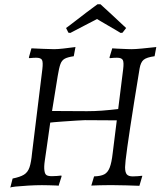

<svg xmlns="http://www.w3.org/2000/svg" viewBox="-20 -866 763 898"><path d="M28 12 39 -31Q74 -38 92 -49Q110 -60 118 -83.5Q126 -107 130 -151L178 -542Q182 -575 176.5 -585.5Q171 -596 149 -596Q144 -596 134.5 -595.5Q125 -595 117 -594L115 -597L127 -640Q152 -639 183 -637.5Q214 -636 233 -636Q250 -636 276.5 -639Q303 -642 333 -646L325 -603Q297 -599 283 -591.5Q269 -584 262.5 -566Q256 -548 250 -511L217 -307L198 -173Q194 -145 189.5 -114.5Q185 -84 188 -67Q190 -52 197.5 -47Q205 -42 223 -42Q234 -42 246.5 -43Q259 -44 267 -45Q267 -44 267.5 -43Q268 -42 268 -41L254 3Q254 2 240.5 1.5Q227 1 208.5 0.5Q190 0 176 0Q147 0 112.5 2Q78 4 53.5 6.5Q29 9 28 12ZM199 -291 210 -347Q254 -347 298.5 -346.5Q343 -346 387 -346Q422 -346 456.5 -348.5Q491 -351 551 -358L544 -303L377 -304Q367 -304 337.5 -302Q308 -300 271 -297.5Q234 -295 199 -291ZM632 3Q607 2 571.5 1Q536 0 513 0H482Q464 0 447 0.5Q430 1 418.5 1.5Q407 2 407 2L420 -41Q451 -42 467.5 -50.5Q484 -59 493 -82Q502 -105 507 -149L556 -542Q560 -574 554.5 -585Q549 -596 527 -596Q521 -596 511.5 -595.5Q502 -595 494 -594L492 -597L505 -640Q505 -640 511.5 -639.5Q518 -639 528.5 -638.5Q539 -638 551.5 -637.5Q564 -637 575.5 -636.5Q587 -636 595 -636Q613 -636 643.5 -639Q674 -642 711 -646L703 -603Q666 -598 652 -586.5Q638 -575 633 -546Q619 -461 608 -392.5Q597 -324 589 -270.5Q581 -217 575.5 -178.5Q570 -140 567.5 -116.5Q565 -93 565 -84Q565 -60 573 -50.5Q581 -41 601 -41Q612 -41 624.5 -42Q637 -43 645 -44Q645 -43 645.5 -42.5Q646 -42 645 -41ZM289 -735Q289 -735 304 -746Q319 -757 340.5 -774Q362 -791 384 -807.5Q406 -824 421 -835Q436 -846 436 -846H450Q450 -846 462 -835Q474 -824 492 -807.5Q510 -791 528 -774Q546 -757 558 -746Q570 -735 570 -735L553 -713L544 -712Q544 -712 527.5 -722Q511 -732 489 -744.5Q467 -757 450.5 -767Q434 -777 434 -777Q434 -777 421.5 -770.5Q409 -764 390.5 -754.5Q372 -745 353 -735Q334 -725 321.5 -718.5Q309 -712 309 -712L300 -713Z"/></svg>

Font: Alegreya
Style: Italic
Weight: 400
Italic angle: -7°
Designer: Juan Pablo del Peral
Foundry: Huerta Tipografica
Version: Version 2.009